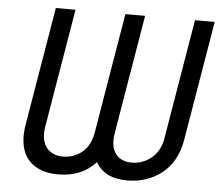

<svg xmlns="http://www.w3.org/2000/svg" viewBox="-52 -786 990 855"><g transform="rotate(5 443.0 -358.5)"><path d="M73.9 -193.2 163.4 -727.3H251.4L161.9 -193.2Q157.3 -163.4 162.5 -139.6Q167.6 -115.8 180.4 -101Q193.2 -86.3 210.9 -78.7Q228.7 -71 250 -71Q302.2 -71 339 -102.3Q375.7 -133.5 384.9 -193.2L474.4 -727.3H562.5L473 -193.2Q463.8 -133.5 487.9 -102.3Q512.1 -71 559.7 -71Q609 -71 647.9 -102.8Q686.8 -134.6 696 -193.2L785.5 -727.3H873.6L784.1 -193.2Q776.3 -143.5 754.1 -104.2Q731.9 -65 699.9 -40.3Q668 -15.6 629.1 -2.8Q590.2 9.9 546.9 9.9Q444.2 9.9 406.2 -59.7Q343 9.9 237.2 9.9Q194.2 9.9 160.7 -2.8Q127.1 -15.6 104.9 -40.3Q82.7 -65 74.4 -104Q66.1 -143.1 73.9 -193.2Z"/></g></svg>

Font: Karasuma Gothic
Style: Italic
Weight: 400
Italic angle: -9.39999°
Designer: Rasmus Andersson / Ryoko Nishizuka
Foundry: Genbu
Version: Version 1.00